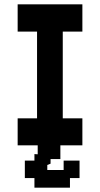

<svg xmlns="http://www.w3.org/2000/svg" viewBox="-20 -656 459 881"><path d="M61 11V-113H150V-511H61V-636H358V-511H268V-113H358V11ZM138 205V161H94V81H138V51L153 52V-27H257V74H212V95L197 101V124H272V81H345V161H301V205Z"/></svg>

Font: Pixelify Sans SemiBold
Style: Regular
Weight: 600
Designer: Stefie Justprince
Foundry: Typecalism Foundryline
Version: Version 1.000